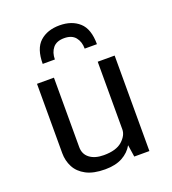

<svg xmlns="http://www.w3.org/2000/svg" viewBox="-139 -863 876 978"><g transform="rotate(-20 299.0 -373.5)"><path d="M264.2 10.7Q200.7 10.7 161.4 -10.3Q122.1 -31.2 104 -65.9Q85.9 -100.6 85.9 -141.6V-517.6H177.7V-141.1Q177.7 -102.5 206.1 -81.1Q234.4 -59.6 282.2 -59.6Q349.6 -59.6 382.3 -88.9Q415 -118.2 415 -150.9V-517.6H506.8V0H424.8L415 -64.9Q395.5 -30.3 358.2 -9.8Q320.8 10.7 264.2 10.7ZM147.9 -603Q147.9 -685.5 188.2 -721.9Q228.5 -758.3 294.9 -758.3Q360.8 -758.3 401.4 -721.9Q441.9 -685.5 441.9 -603H375.5Q375.5 -640.6 355.7 -664.8Q335.9 -689 294.9 -689Q253.4 -689 233.6 -664.8Q213.9 -640.6 213.9 -603Z"/></g></svg>

Font: Monda
Style: Regular
Weight: 400
Designer: Vernon Adams
Foundry: Vernon Adams
Version: Version 2.100; ttfautohint (v1.8.3)